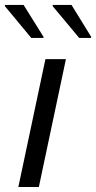

<svg xmlns="http://www.w3.org/2000/svg" viewBox="-37 -746 384 766"><path d="M36.2 0 144.2 -510H226L118 0ZM87.8 -594.6 -17.4 -721.4V-726.2H57.2L136.4 -599.4V-594.6ZM279 -594.6 173.2 -721.4V-726.2H248.4L326.5 -599.4V-594.6Z"/></svg>

Font: Saira Thin
Style: Italic
Weight: 100
Italic angle: -12°
Designer: Hector Gatti with collaboration of the Omnibus-Type team
Foundry: Omnibus-Type
Version: Version 1.101